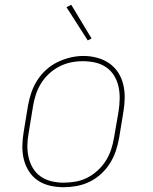

<svg xmlns="http://www.w3.org/2000/svg" viewBox="-20 -775 640 803"><path d="M246 8Q217 8 189 1.5Q161 -5 138.5 -20Q116 -35 101 -58.5Q86 -82 79.5 -109Q73 -136 73.5 -165Q74 -194 79 -223L97 -333Q102 -361 111 -387.5Q120 -414 135.5 -438.5Q151 -463 173 -483Q195 -503 221 -515.5Q247 -528 274.5 -534.5Q302 -541 329 -541Q358 -541 386 -533.5Q414 -526 436.5 -510.5Q459 -495 474 -472Q489 -449 495.5 -421.5Q502 -394 501.5 -365Q501 -336 496 -307L478 -197Q473 -169 464 -142.5Q455 -116 439.5 -91.5Q424 -67 402 -47Q380 -27 354 -14.5Q328 -2 300.5 3Q273 8 246 8ZM246 -11Q271 -11 296.5 -15.5Q322 -20 345.5 -32Q369 -44 389 -62.5Q409 -81 423 -103.5Q437 -126 445 -150.5Q453 -175 457 -200L476 -310Q480 -336 480.5 -362.5Q481 -389 475.5 -413.5Q470 -438 457 -459Q444 -480 423.5 -494Q403 -508 378 -513.5Q353 -519 326 -519Q301 -519 276.5 -514Q252 -509 228.5 -497Q205 -485 185 -466.5Q165 -448 151.5 -426Q138 -404 130 -379.5Q122 -355 118 -330L100 -220Q95 -194 94.5 -168Q94 -142 99.5 -117.5Q105 -93 117.5 -72Q130 -51 150 -37Q170 -23 195 -17Q220 -11 246 -11ZM347 -606 258 -745 278 -755 363 -614Z"/></svg>

Font: Iosevka Curly Slab ThExObl
Style: Regular
Weight: 100
Width: 7
Italic angle: -9°
Monospace: yes
Designer: Belleve Invis
Foundry: Belleve Invis
Version: Version 11.1.0; ttfautohint (v1.8.3)